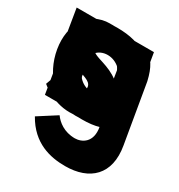

<svg xmlns="http://www.w3.org/2000/svg" viewBox="-200 -624 952 1022"><g transform="rotate(30 276.0 -113.5)"><path d="M79 126C149 251 259 275 350 275C500 275 594 190 565 24L504 -335C468 -494 390 -486 324 -487L333 -441H330C287 -480 236 -502 178 -502C50 -502 -21 -386 3 -243C27 -100 136 15 264 15C324 15 373 5 398 -37L405 1C422 92 363 121 321 121C255 121 212 86 190 55ZM164 -243C155 -306 195 -351 252 -351C308 -351 359 -306 368 -243C377 -180 340 -136 281 -136C219 -136 173 -180 164 -243Z M133 -487H-18L27 -214C54 -50 139 15 303 15C467 15 530 -50 503 -214L457 -487H306L342 -260C357 -166 339 -129 276 -129C213 -129 184 -166 169 -260Z M219 0 183 -228C168 -322 186 -358 249 -358C312 -358 341 -322 356 -228L392 0H544L498 -273C471 -437 386 -502 222 -502C58 -502 -4 -437 23 -273L68 0Z M193 -502C78 -502 10 -446 26 -348C38 -276 87 -241 136 -216C190 -188 238 -186 244 -151C249 -119 224 -116 203 -116C154 -116 86 -170 86 -170L44 -54C44 -54 121 15 227 15C317 15 431 -7 408 -149C392 -248 311 -283 250 -303C210 -316 178 -324 174 -349C170 -372 184 -378 217 -378C263 -378 318 -349 318 -349L348 -462C348 -462 278 -502 193 -502Z"/></g></svg>

Font: Poland Can Into
Style: Bold
Weight: 700
Foundry: Cannot Into Space Fonts
Version: Version 0.99